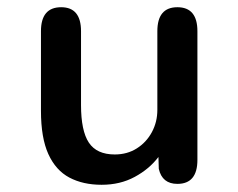

<svg xmlns="http://www.w3.org/2000/svg" viewBox="-20 -501 659 532"><path d="M149.5 -481Q204.5 -481 204.5 -414.5V-210Q204.5 -138.5 226.2 -105.8Q248 -73 298 -73Q332.5 -73 359 -89.8Q385.5 -106.5 400.8 -134.8Q416 -163 416 -196.5V-414.5Q416 -481 471.5 -481Q527 -481 527 -414.5V-58Q527 8.5 471.5 8.5Q429.5 8.5 420 -33L419 -66Q393.5 -32.5 353.2 -10.8Q313 11 261.5 11Q210 11 172.2 -9Q134.5 -29 114 -74Q93.5 -119 93.5 -194V-414.5Q93.5 -481 149.5 -481Z"/></svg>

Font: Sono ExtraLight Monospace Medium
Style: Regular
Weight: 500
Version: Version 2.112